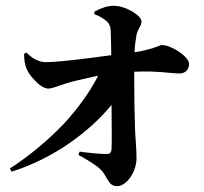

<svg xmlns="http://www.w3.org/2000/svg" viewBox="-20 -603 703 661"><path d="M383 38C415 38 450 -10 450 -59C450 -74 449 -96 447 -123C446 -138 445 -148 445 -155C443 -208 442 -275 442 -356C480 -358 521 -357 566 -352C581 -351 592 -350 598 -350C618 -350 631 -364 631 -383C631 -408 570 -448 537 -448C535 -448 531 -447 525 -444C502 -435 475 -428 443 -423C444 -445 447 -465 450 -483C451 -490 455 -499 460 -508C465 -516 467 -523 467 -529C467 -539 457 -550 436 -563C414 -576 392 -583 371 -583C351 -583 329 -576 305 -563V-554C320 -549 334 -541 346 -531C355 -524 360 -514 361 -500C362 -484 363 -430 363 -413C348 -411 326 -408 295 -404C217 -394 165 -389 138 -389C115 -389 93 -400 71 -422L63 -418C63 -382 69 -357 101 -325C118 -307 134 -298 147 -298C154 -298 168 -302 187 -309C204 -315 218 -319 229 -322C232 -323 238 -324 245 -326C276 -333 300 -339 318 -342C289 -286 249 -230 198 -175C143 -118 82 -67 14 -23L20 -12C90 -34 156 -67 219 -110C276 -150 325 -194 364 -242C365 -163 365 -112 364 -89C363 -77 357 -72 347 -73C322 -73 291 -76 254 -81L250 -70C251 -69 253 -68 255 -67C291 -47 315 -31 327 -19C333 -13 340 -3 347 10C353 20 358 27 361 30C367 35 374 38 383 38Z"/></svg>

Font: AllPunType Bold
Style: Regular
Weight: 700
Version: 1.0